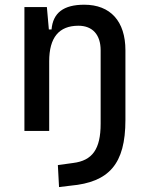

<svg xmlns="http://www.w3.org/2000/svg" viewBox="-20 -547 626 802"><path d="M226.6 234.4 275.4 228.5C435.1 213.9 503.9 138.7 503.9 -45.9V-336.9C503.9 -458 441.4 -527.3 332 -527.3C245.1 -527.3 201.2 -493.2 195.3 -423.8H184.1L175.8 -517.6H82V0H185.5V-291C185.5 -390.6 226.6 -439.5 307.6 -439.5C366.2 -439.5 400.4 -402.3 400.4 -336.9V-30.3C400.4 76.2 365.7 124 285.2 133.8L221.7 142.6Z"/></svg>

Font: Cascadia Mono NF
Style: Regular
Weight: 400
Monospace: yes
Designer: Aaron Bell
Foundry: Saja Typeworks
Version: Version 2404.023